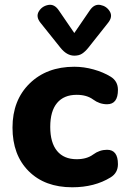

<svg xmlns="http://www.w3.org/2000/svg" viewBox="-20 -786 535 814"><path d="M286 8Q170 8 101.5 -60.5Q33 -129 33 -245Q33 -361 105.5 -432Q178 -503 295 -503Q336 -503 377 -491.5Q418 -480 449 -461Q480 -442 480 -405Q480 -344 434 -344Q402 -344 375 -364Q348 -384 305 -384Q251 -384 222 -349.5Q193 -315 193 -248Q193 -181 222 -146Q251 -111 305 -111Q348 -111 375 -131Q402 -151 434 -151Q480 -151 480 -90Q480 -53 449 -34Q381 8 286 8ZM295 -550Q263 -550 236 -584L152 -689Q131 -715 144.5 -737.5Q158 -760 184.5 -765Q211 -770 230 -741L295 -646L360 -741Q379 -770 405.5 -765Q432 -760 445.5 -737.5Q459 -715 438 -689L354 -583Q341 -567 328 -558.5Q315 -550 295 -550Z"/></svg>

Font: Nunito VF Beta Light
Style: Regular
Weight: 300
Designer: Vernon Adams
Foundry: newtypography
Version: Version 3.001